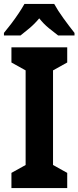

<svg xmlns="http://www.w3.org/2000/svg" viewBox="-31 -954 398 974"><path d="M310 0H27V-77L99 -117V-597L27 -637V-714H310V-637L238 -597V-117L310 -77ZM244 -934Q262 -901 291 -861Q320 -821 347 -787V-774H264Q244 -789 217 -811Q190 -833 168 -861Q145 -833 118 -810.5Q91 -788 73 -774H-11V-787Q5 -806 25.5 -833Q46 -860 64 -887Q82 -914 93 -934Z"/></svg>

Font: Noto Sans Tamil Condensed
Style: Bold
Weight: 700
Width: 3
Designer: Jelle Bosma - Monotype Design Team
Foundry: Monotype Imaging Inc.
Version: Version 2.004; ttfautohint (v1.8.4.7-5d5b)